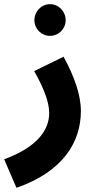

<svg xmlns="http://www.w3.org/2000/svg" viewBox="-56 -671 470 921"><path d="M184 -499C226 -499 259 -533 259 -574C259 -616 226 -651 184 -651C142 -651 109 -616 109 -574C109 -533 142 -499 184 -499ZM23 230C245 153 332 11 332 -138C332 -217 300 -305 249 -399L108 -330C152 -252 180 -183 180 -129C180 -49 125 34 -36 93Z"/></svg>

Font: Noto Sans Arabic UI SemiCondensed Extra
Style: Regular
Weight: 800
Width: 4
Designer: Nadine Chahine - Monotype Design Team
Foundry: Monotype Imaging Inc.
Version: Version 1.900